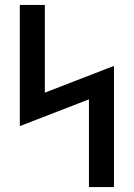

<svg xmlns="http://www.w3.org/2000/svg" viewBox="-20 -755 540 775"><path d="M339 0V-354L60 -246V-735H161V-381L440 -489V0Z"/></svg>

Font: Iosevka SS18 Semibold
Style: Regular
Weight: 600
Monospace: yes
Designer: Belleve Invis
Foundry: Belleve Invis
Version: Version 25.1.1; ttfautohint (v1.8.4)